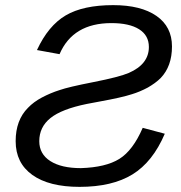

<svg xmlns="http://www.w3.org/2000/svg" viewBox="-20 -718 707 748"><path d="M560 -535Q560 -580 522 -604Q484 -628 414 -628Q264 -628 212 -507L124 -523Q168 -618 236 -658Q304 -698 421 -698Q529 -698 589.5 -656Q650 -614 650 -537Q650 -460 606 -414Q587 -395 556 -377Q524 -360 494 -351Q454 -338 371 -323L318 -313Q220 -293 176.5 -258Q133 -223 133 -168Q133 -118 176 -90.5Q219 -63 295 -63Q392 -66 445 -99Q498 -132 536 -220L622 -197Q575 -87 496 -38.5Q417 10 290 10Q171 10 106 -36.5Q41 -83 41 -168Q41 -250 89 -298Q111 -321 143 -338Q177 -356 212 -367Q246 -379 343 -398Q445 -418 482 -434Q560 -468 560 -535Z"/></svg>

Font: Libra Sans
Style: Italic
Weight: 400
Italic angle: -12°
Foundry: Context Ltd
Version: Version 1.002